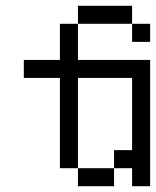

<svg xmlns="http://www.w3.org/2000/svg" viewBox="-20 -645 540 665"><path d="M500 -500V-562.5H437.5V-500ZM250 -62.5V0H375V-62.5ZM250 -62.5V-375H437.5Q437.5 -375 437.5 -125H375V-62.5H437.5V0H500V-437.5H250Q250 -437.5 250 -562.5H187.5Q187.5 -562.5 187.5 -437.5H62.5V-375H187.5V-62.5ZM250 -562.5H437.5V-625H250Z"/></svg>

Font: Unifont
Style: Regular
Weight: 500
Version: Version 15.1.04